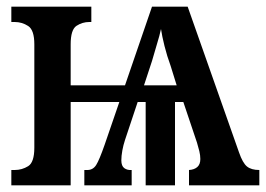

<svg xmlns="http://www.w3.org/2000/svg" viewBox="-20 -556 799 576"><path d="M14 0V-46H24Q46 -46 64.5 -57.5Q83 -69 83 -113V-423Q83 -466 64.5 -478Q46 -490 24 -490H14V-536H254V-490H248Q227 -490 209.5 -478.5Q192 -467 192 -423V-300H355L436 -536H543L697 -99Q708 -67 721 -56.5Q734 -46 758 -46V0H547V-46Q563 -47 572 -55Q581 -63 581 -79Q581 -90 578 -102.5Q575 -115 571 -128L530 -250H505V0H417V-250H393L355 -136Q350 -121 347 -104.5Q344 -88 344 -75Q344 -58 353 -51.5Q362 -45 375 -46V0H233V-46H242Q259 -46 268.5 -61Q278 -76 294 -122L338 -250H192V0ZM412 -300H510L492 -358Q481 -388 473.5 -418Q466 -448 463 -469Q459 -450 450.5 -422.5Q442 -395 436 -373Z"/></svg>

Font: Noto Serif ExtraCondensed SemiBold
Style: Regular
Weight: 600
Width: 2
Designer: Monotype Design Team
Foundry: Monotype Imaging Inc.
Version: Version 2.015; ttfautohint (v1.8.4.7-5d5b)